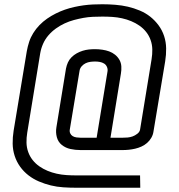

<svg xmlns="http://www.w3.org/2000/svg" viewBox="-20 -791 840 902"><path d="M639 91H339Q308 91 277.5 89Q247 87 218.5 80Q190 73 163 61.5Q136 50 113.5 32.5Q91 15 74.5 -8Q58 -31 49 -58.5Q40 -86 39.5 -116Q39 -146 44 -177L106 -551Q110 -573 117 -594.5Q124 -616 136.5 -636Q149 -656 165.5 -673Q182 -690 201.5 -703.5Q221 -717 242 -727.5Q263 -738 284.5 -745.5Q306 -753 328.5 -758Q351 -763 373 -766Q395 -769 417 -770Q439 -771 461 -771Q491 -771 522 -768.5Q553 -766 581 -759.5Q609 -753 636.5 -741.5Q664 -730 686 -712.5Q708 -695 725 -672Q742 -649 751 -621.5Q760 -594 760.5 -564Q761 -534 756 -503L701 -173Q699 -158 691 -144Q683 -130 671 -119.5Q659 -109 644.5 -102.5Q630 -96 615 -92.5Q600 -89 585 -87.5Q570 -86 556 -86H358Q334 -86 311 -91Q288 -96 270.5 -110Q253 -124 247 -146.5Q241 -169 245 -193L290 -469Q293 -484 299 -497.5Q305 -511 316 -522Q327 -533 340.5 -540.5Q354 -548 368.5 -552.5Q383 -557 397.5 -558.5Q412 -560 426 -560Q443 -560 460.5 -557.5Q478 -555 493 -549.5Q508 -544 520.5 -534Q533 -524 541 -510Q549 -496 550 -479Q551 -462 548 -445L499 -144H556Q568 -144 579.5 -145Q591 -146 602.5 -150Q614 -154 625 -162.5Q636 -171 638 -182L692 -512Q696 -536 695.5 -559Q695 -582 687.5 -603Q680 -624 666.5 -641Q653 -658 635 -670.5Q617 -683 596.5 -691.5Q576 -700 553.5 -705Q531 -710 508 -711.5Q485 -713 461 -713Q439 -713 416.5 -712Q394 -711 372 -707Q350 -703 327.5 -697Q305 -691 283.5 -681Q262 -671 242.5 -657Q223 -643 207.5 -625Q192 -607 182.5 -585.5Q173 -564 169 -541L108 -168Q104 -144 104.5 -121Q105 -98 112.5 -77Q120 -56 133.5 -39Q147 -22 165 -9.5Q183 3 203.5 11.5Q224 20 246.5 25Q269 30 292 31.5Q315 33 338 33H638ZM358 -144H434L485 -455Q487 -466 482.5 -476.5Q478 -487 469 -492.5Q460 -498 449 -500Q438 -502 427 -502Q416 -502 404.5 -500.5Q393 -499 382.5 -494Q372 -489 364 -480Q356 -471 354 -460L308 -183Q306 -173 310 -164.5Q314 -156 321.5 -151.5Q329 -147 339 -145.5Q349 -144 358 -144Z"/></svg>

Font: Iosevka Aile Light Oblique
Style: Regular
Weight: 300
Italic angle: -9°
Designer: Belleve Invis
Foundry: Belleve Invis
Version: Version 31.1.0; ttfautohint (v1.8.4)